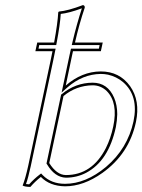

<svg xmlns="http://www.w3.org/2000/svg" viewBox="-20 -718 556 750"><path d="M172.4 -81.1Q201.2 -34.7 237.3 -34.2Q339.8 -34.2 393.6 -139.6Q412.6 -177.7 422.4 -224.1Q441.9 -316.9 397 -362.3Q373.5 -384.8 341.8 -384.8Q277.3 -383.8 228 -342.8ZM381.3 -551.8 374 -518.1H265.1Q263.2 -509.3 261.2 -500L236.8 -383.8Q299.8 -438.5 373.5 -439Q446.8 -439 488.3 -381.3Q528.3 -324.2 511.2 -242.2Q484.9 -117.2 379.9 -42.5Q306.2 9.8 233.9 9.8Q174.3 8.8 139.6 -26.9Q117.2 -9.3 98.6 12.2Q76.2 11.7 68.4 6.8Q79.1 -20 90.3 -70.8L177.7 -481.9Q179.7 -491.2 185.1 -518.1H118.2L125.5 -551.8H191.4Q205.6 -629.4 207.5 -669.9L210 -672.9Q245.1 -675.8 304.2 -698.2Q312 -696.3 311 -688Q289.1 -623 272.9 -551.8ZM163.6 -76.2 161.6 -79.1 218.8 -348.6 221.7 -350.6Q274.4 -394.5 341.8 -395Q400.4 -395 425.8 -336.4Q438 -307.6 438 -272Q437.5 -247.6 432.6 -221.7Q404.3 -89.4 316.4 -43Q279.8 -23.9 237.3 -23.9Q193.8 -25.4 163.6 -76.2ZM369.1 -542H260.3L263.2 -554.2Q279.8 -624 299.8 -685.5Q249.5 -667 217.3 -663.6Q214.8 -622.1 201.2 -550.3L199.7 -542H133.3L130.4 -527.8H197.3L194.8 -516.1Q189 -487.8 187.5 -480L100.1 -68.8Q89.8 -21.5 81.5 1Q87.4 2 93.8 2Q112.8 -19 133.8 -35.2L140.6 -40.5L147 -33.7Q180.2 0 233.9 0Q314.9 0 394 -65.9Q478.5 -137.7 501.5 -244.1Q522.5 -343.8 460.4 -397.5Q434.6 -418.9 401.9 -426.3Q387.7 -429.2 373.5 -429.2Q302.7 -428.2 243.2 -376.5L220.7 -356.4L251.5 -502Q253.4 -511.7 255.4 -520L257.3 -527.8H366.2Z"/></svg>

Font: Linux Biolinum Outline O
Style: Italic
Weight: 400
Italic angle: -12°
Designer: Philipp H. Poll
Foundry: Philipp H. Poll
Version: Version 0.6.2